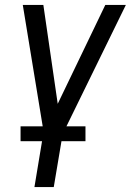

<svg xmlns="http://www.w3.org/2000/svg" viewBox="-20 -540 540 775"><path d="M119 215 156 -8 72 -520H155L213 -121L405 -520H488L233 1L197 215ZM325 30H63V-30H325Z"/></svg>

Font: Iosevka
Style: Italic
Weight: 400
Italic angle: -9°
Monospace: yes
Designer: Belleve Invis
Foundry: Belleve Invis
Version: Version 32.5.0; ttfautohint (v1.8.4)